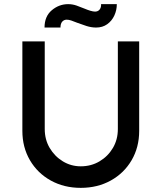

<svg xmlns="http://www.w3.org/2000/svg" viewBox="-20 -901 780 927"><path d="M88 -269V-701H196V-278Q196 -227 220 -186.5Q244 -146 283.5 -122Q323 -98 370 -98Q420 -98 460.5 -122Q501 -146 525 -186.5Q549 -227 549 -278V-701H652V-269Q652 -190 615.5 -127.5Q579 -65 515 -29.5Q451 6 370 6Q289 6 225 -29.5Q161 -65 124.5 -127.5Q88 -190 88 -269ZM353 -791Q336 -798 324 -802Q312 -806 302 -806Q289 -806 280.5 -796.5Q272 -787 272 -768H195Q195 -822 230 -851.5Q265 -881 309 -881Q330 -881 350 -874Q370 -867 389 -859Q403 -853 416.5 -849Q430 -845 439 -845Q453 -845 461 -855Q469 -865 468 -881H544Q544 -852 532 -826Q520 -800 497.5 -784Q475 -768 444 -768Q421 -768 397.5 -775.5Q374 -783 353 -791Z"/></svg>

Font: Mach
Style: Regular
Weight: 400
Version: Version 1.002